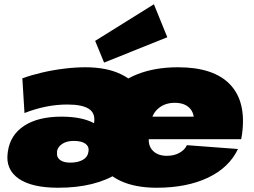

<svg xmlns="http://www.w3.org/2000/svg" viewBox="-20 -869 1194 902"><path d="M253 13Q129 13 67.5 -30Q6 -73 16 -150L17 -157Q28 -235 93.5 -278Q159 -321 269 -321Q318 -321 356.5 -313Q395 -305 422 -290V-292Q429 -337 397.5 -357.5Q366 -378 297 -378Q247 -378 196.5 -368Q146 -358 95 -338L85 -501Q126 -516 177 -528Q228 -540 281.5 -546.5Q335 -553 381 -553Q481 -553 549 -520Q617 -487 648 -426.5Q679 -366 667 -282L663 -257Q645 -128 537 -57.5Q429 13 253 13ZM310 -105Q346 -105 369 -118Q392 -131 395 -154L396 -160Q399 -181 381 -194Q363 -207 326 -207Q294 -207 273 -193.5Q252 -180 248 -159V-153Q245 -131 261.5 -118Q278 -105 310 -105ZM716 13Q615 13 545.5 -19.5Q476 -52 445.5 -112.5Q415 -173 427 -258L430 -282Q442 -367 492.5 -427.5Q543 -488 626 -520.5Q709 -553 816 -553Q984 -553 1061 -472Q1138 -391 1117 -238L1113 -215H632L647 -321H926L888 -281L890 -294Q895 -336 871 -361Q847 -386 801 -386Q756 -386 725.5 -361Q695 -336 689 -294L680 -228Q674 -186 697.5 -161.5Q721 -137 764 -137Q799 -137 824 -151.5Q849 -166 858 -187L1098 -169Q1056 -81 956.5 -34Q857 13 716 13ZM766 -694 469 -575 427 -677 703 -849Z"/></svg>

Font: Pathway Extreme 28pt Black
Style: Italic
Weight: 900
Italic angle: -8°
Designer: Eduardo Rodriguez Tunni
Foundry: Eduardo Rodriguez Tunni
Version: Version 1.001;gftools[0.9.26]